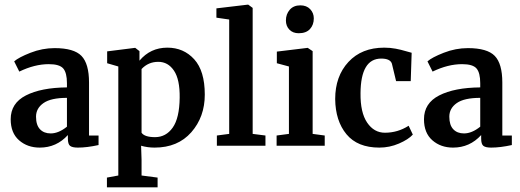

<svg xmlns="http://www.w3.org/2000/svg" viewBox="-20 -627 2236 826"><path d="M26 -114Q26 -183 91.5 -216.5Q157 -250 268 -251V-269Q268 -314 252 -332.5Q236 -351 190 -351Q129 -351 63 -319L41 -363Q60 -380 111 -400Q162 -420 215 -420Q298 -420 330.5 -386.5Q363 -353 363 -272V-44H404V-3Q354 8 315 8Q291 8 281.5 0.5Q272 -7 272 -31V-46Q223 8 151 8Q98 8 62 -23.5Q26 -55 26 -114ZM198 -53Q232 -53 268 -82V-206Q199 -206 167 -183.5Q135 -161 135 -125Q135 -89 152 -71Q169 -53 198 -53Z M861 -220Q861 -124 803 -58Q745 8 645 8Q615 8 587 0L589 60V128L658 137V179H440V137L489 128V-341L441 -355V-406L560 -421H562L580 -407V-366Q627 -422 700 -422Q770 -422 815.5 -372Q861 -322 861 -220ZM661 -361Q618 -361 589 -330V-56Q602 -37 647 -37Q694 -37 723 -78Q752 -119 753 -207Q754 -285 728.5 -323Q703 -361 661 -361Z M913 0V-44L966 -51V-543L911 -551V-591L1046 -607H1048L1067 -593V-51L1122 -44V0Z M1170 0V-44L1223 -51V-341L1171 -355V-405L1303 -421H1304L1325 -407V-51L1377 -44V0ZM1265 -484Q1240 -484 1225 -499.5Q1210 -515 1210 -539Q1210 -566 1226.5 -585Q1243 -604 1272 -604Q1299 -604 1314.5 -587.5Q1330 -571 1330 -548Q1330 -520 1313.5 -502Q1297 -484 1265 -484Z M1422 -201Q1422 -299 1479 -360.5Q1536 -422 1633 -422Q1659 -422 1682.5 -417.5Q1706 -413 1725.5 -407Q1745 -401 1751 -400L1747 -278H1684L1666 -353Q1659 -375 1620 -375Q1532 -375 1531 -226Q1530 -143 1559.5 -99.5Q1589 -56 1636 -56Q1691 -56 1738 -86L1756 -48Q1737 -27 1696.5 -9.5Q1656 8 1612 8Q1518 8 1470.5 -49.5Q1423 -107 1422 -201Z M1804 -114Q1804 -183 1869.5 -216.5Q1935 -250 2046 -251V-269Q2046 -314 2030 -332.5Q2014 -351 1968 -351Q1907 -351 1841 -319L1819 -363Q1838 -380 1889 -400Q1940 -420 1993 -420Q2076 -420 2108.5 -386.5Q2141 -353 2141 -272V-44H2182V-3Q2132 8 2093 8Q2069 8 2059.5 0.5Q2050 -7 2050 -31V-46Q2001 8 1929 8Q1876 8 1840 -23.5Q1804 -55 1804 -114ZM1976 -53Q2010 -53 2046 -82V-206Q1977 -206 1945 -183.5Q1913 -161 1913 -125Q1913 -89 1930 -71Q1947 -53 1976 -53Z"/></svg>

Font: Aikya SemiBold
Style: Regular
Weight: 600
Designer: Neelakash Kshetrimayum (Latin subset based on Merriweather by Eben Sorkin)
Foundry: Brand New Type
Version: Version 1.00 b005